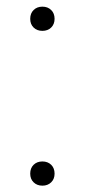

<svg xmlns="http://www.w3.org/2000/svg" viewBox="-20 -566 261 591"><path d="M73 -31.5Q73 -48.5 83.5 -58.8Q94 -69 110.5 -69Q127 -69 137.5 -58.8Q148 -48.5 148 -31.5Q148 -15 137.5 -4.8Q127 5.5 110.5 5.5Q94 5.5 83.5 -4.8Q73 -15 73 -31.5ZM73 -508Q73 -525 83.5 -535.2Q94 -545.5 110.5 -545.5Q127 -545.5 137.5 -535.2Q148 -525 148 -508Q148 -491.5 137.5 -481.2Q127 -471 110.5 -471Q94 -471 83.5 -481.2Q73 -491.5 73 -508Z"/></svg>

Font: Encode Sans Semi Expanded ExLight
Style: Regular
Weight: 275
Width: 6
Designer: Multiple Designers
Foundry: Impallari Type
Version: Version 2.000